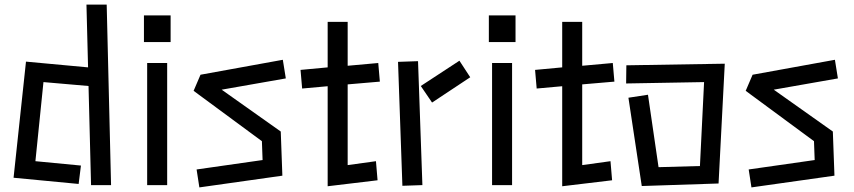

<svg xmlns="http://www.w3.org/2000/svg" viewBox="-20 -784 3714 835"><path d="M365 -410 169 -427 134 -83 332 -64 322 16 39 -11 93 -516 363 -491 356 -764H444L463 21H376Z M606 -717H722V-601H606ZM620 -510H707V21H620Z M835 -47 1122 -88 1119 -170 822 -389 852 -459 1210 -524 1223 -443 944 -394 1201 -212 1208 -20 847 31Z M1405 -409 1294 -399 1287 -480 1405 -491V-689H1492V-498L1625 -510L1632 -429L1492 -417V-66L1615 -83L1622 0L1405 26Z M1810 -410 1978 -520 2025 -448 1859 -338ZM1711 -515 1798 -518 1817 21 1730 24Z M2106 -717H2222V-601H2106ZM2120 -510H2207V21H2120Z M2425 -409 2314 -399 2307 -480 2425 -491V-689H2512V-498L2645 -510L2652 -429L2512 -417V-66L2635 -83L2642 0L2425 26Z M2713 -359 2798 -372 2844 -57 3024 -62 3042 -427 2703 -421 2704 -500 3132 -507 3105 14 2771 25Z M3236 -47 3523 -88 3520 -170 3223 -389 3253 -459 3611 -524 3624 -443 3345 -394 3602 -212 3609 -20 3248 31Z"/></svg>

Font: Stick
Style: Regular
Weight: 400
Designer: Fontworks Inc.
Foundry: Fontworks Inc.
Version: Version 1.100